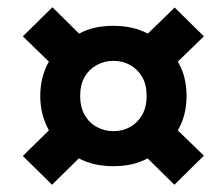

<svg xmlns="http://www.w3.org/2000/svg" viewBox="-20 -614 604 534"><path d="M124.8 -100.2 43.5 -180.2 116 -251.5Q104.5 -272.2 98.2 -296.2Q92 -320.2 92 -347Q92 -374.5 98.2 -398.6Q104.5 -422.8 116 -442.5L43.5 -513L125.8 -593.8L200 -520.5Q221.5 -532 244.9 -537.1Q268.2 -542.2 295.2 -542.2Q321.5 -542.2 345.2 -537.1Q369 -532 391.2 -520.5L465.8 -593L547 -513L474.5 -442.5Q486.8 -422.8 492.8 -398.6Q498.8 -374.5 498.8 -347Q498.8 -320.2 492.8 -296.2Q486.8 -272.2 474.5 -251.5L547 -181L465 -100.2L390.5 -173.5Q369 -162 345.6 -156.9Q322.2 -151.8 295.2 -151.8Q269 -151.8 245.2 -156.9Q221.5 -162 199.2 -173.5ZM295.2 -249.2Q321.2 -249.2 342.1 -260.9Q363 -272.5 375.4 -294.4Q387.8 -316.2 387.8 -347Q387.8 -378.5 375.4 -400Q363 -421.5 342.1 -433.1Q321.2 -444.8 295.2 -444.8Q270.2 -444.8 249 -433.1Q227.8 -421.5 215.4 -400Q203 -378.5 203 -347Q203 -316.2 215.4 -294.4Q227.8 -272.5 249 -260.9Q270.2 -249.2 295.2 -249.2Z"/></svg>

Font: Ubuntu Sans
Style: Italic
Weight: 400
Italic angle: -13.5°
Designer: Dalton Maag Ltd
Foundry: Dalton Maag Ltd
Version: Version 1.006